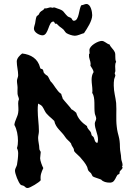

<svg xmlns="http://www.w3.org/2000/svg" viewBox="-20 -941 679 962"><path d="M594 -102C594 -104 593 -106 591 -106L594 -112V-115C594 -127 587 -137 587 -149C587 -167 581 -184 581 -202C581 -257 570 -260 565 -306C560 -345 565 -385 562 -425C559 -454 550 -481 550 -512C550 -522 550 -533 552 -544C553 -550 558 -558 558 -564C558 -567 555 -569 555 -573C555 -578 558 -581 558 -586C558 -599 554 -620 562 -631C554 -647 561 -667 555 -680C549 -694 535 -703 529 -718C515 -721 504 -736 490 -736C471 -736 428 -712 428 -690C428 -684 429 -679 429 -673L426 -670V-663C425 -649 434 -635 434 -621C434 -618 433 -615 433 -612C439 -601 447 -593 449 -580C441 -568 439 -554 439 -541C439 -523 443 -505 443 -488C443 -484 443 -480 442 -476C459 -451 450 -403 455 -373C456 -365 462 -356 462 -347C462 -338 455 -331 455 -322C455 -295 471 -269 471 -242C471 -236 470 -230 468 -225C454 -226 454 -245 449 -254C446 -258 441 -260 439 -264C437 -268 438 -272 436 -276C431 -288 417 -295 416 -309C391 -326 370 -347 362 -376C354 -382 348 -389 339 -393C338 -393 337 -393 337 -395C337 -398 300 -438 294 -447C293 -455 288 -462 287 -470C263 -486 253 -515 233 -534C212 -577 221 -552 200 -576C197 -581 198 -588 194 -593C189 -598 183 -593 181 -602C170 -647 135 -668 91 -673C79 -664 64 -649 64 -633C64 -610 71 -587 71 -564C71 -554 65 -546 65 -536C65 -524 68 -513 68 -501C68 -490 67 -480 68 -470C69 -461 74 -453 75 -444C72 -437 71 -431 71 -423C71 -408 74 -392 71 -376C68 -355 54 -337 52 -315C65 -293 70 -261 70 -236C70 -224 69 -211 65 -199C69 -191 71 -182 71 -173C71 -155 68 -132 65 -115C63 -106 55 -96 55 -86C55 -71 72 -26 84 -15C88 -12 96 -12 100 -9C109 -4 107 1 119 1C130 1 178 -28 184 -38C181 -63 187 -77 197 -99C191 -109 181 -137 181 -148C181 -158 184 -168 184 -178C184 -186 177 -186 177 -197C177 -215 171 -232 171 -250C171 -261 175 -272 175 -284C175 -319 169 -353 169 -388C169 -399 169 -411 171 -422C193 -412 194 -405 204 -386C214 -365 236 -352 252 -335C259 -299 289 -283 307 -254C315 -241 328 -234 336 -222C338 -211 345 -205 349 -196C351 -192 350 -187 352 -183C357 -175 374 -162 381 -154C394 -139 408 -123 416 -106C419 -100 419 -92 423 -86C426 -81 432 -78 436 -73C439 -69 442 -60 445 -57C450 -53 479 -45 487 -41C496 -30 514 -26 528 -26C533 -26 538 -26 542 -28C556 -34 560 -53 568 -64C570 -67 575 -67 578 -70C580 -74 578 -79 581 -83C585 -89 594 -94 594 -102ZM442 -865C442 -881 435 -921 413 -921C404 -921 397 -915 388 -915C374 -898 378 -837 350 -837C342 -837 341 -847 337 -850C331 -855 323 -855 318 -860C294 -883 304 -887 266 -899C263 -900 254 -904 251 -904C247 -904 246 -902 243 -902C240 -902 238 -904 234 -904C225 -904 216 -898 207 -899H202C201 -891 187 -887 182 -881C178 -878 177 -872 174 -868C171 -864 166 -863 163 -858C159 -849 158 -834 156 -824C154 -815 150 -806 150 -797C150 -779 177 -764 193 -764C224 -764 222 -833 247 -833C254 -833 253 -822 258 -822C260 -822 262 -823 264 -822C267 -820 275 -810 280 -807C286 -802 292 -799 298 -793C303 -788 306 -780 313 -775C322 -769 343 -762 354 -762C371 -762 385 -771 401 -775C417 -799 442 -836 442 -865Z"/></svg>

Font: Margarine
Style: Regular
Weight: 400
Designer: Astigmatic (AOETI)
Foundry: Astigmatic (AOETI)
Version: Version 1.000